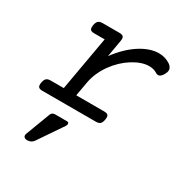

<svg xmlns="http://www.w3.org/2000/svg" viewBox="-167 -591 933 976"><g transform="rotate(30 300.0 -103.0)"><path d="M261.7 -451.2Q278.3 -451.2 284.2 -443.8Q290 -436.5 286.6 -418L269.5 -319.3Q293.5 -352.1 320.3 -378.4Q347.2 -404.8 375.5 -423.3Q403.8 -441.9 432.4 -451.9Q460.9 -461.9 487.8 -461.9Q524.4 -461.9 554.2 -442.4Q566.9 -434.1 572 -421.1Q577.1 -408.2 567.4 -389.6Q547.9 -352.1 523.9 -367.7Q513.7 -374.5 501.7 -377.4Q489.7 -380.4 477.1 -380.4Q454.6 -380.4 430.4 -371.8Q406.2 -363.3 382.1 -348.1Q357.9 -333 335.4 -311.8Q313 -290.5 294.7 -265.1Q276.4 -239.7 263.2 -210.7Q250 -181.6 244.6 -151.4L229.5 -66.4H394Q410.6 -66.4 416.5 -59.1Q422.4 -51.8 418.9 -33.2Q416 -14.6 407.7 -7.3Q399.4 0 382.8 0H68.4Q51.8 0 45.9 -7.3Q40 -14.6 43 -33.2Q46.4 -51.8 54.7 -59.1Q63 -66.4 79.6 -66.4H156.2L212.4 -384.8H150.4Q133.8 -384.8 128.2 -392.1Q122.6 -399.4 125.5 -418Q128.9 -436.5 137.2 -443.8Q145.5 -451.2 162.1 -451.2ZM163.6 238.3Q158.2 246.6 148.4 251.5Q138.7 256.3 127.4 256.3Q113.8 256.3 108.2 249Q102.5 241.7 107.4 229L161.1 86.9Q164.1 79.1 170.2 75.2Q176.3 71.3 184.6 71.3H253.9Q263.7 71.3 265.4 78.6Q267.1 85.9 260.3 96.2Z"/></g></svg>

Font: Courier Prime
Style: Italic
Weight: 400
Monospace: yes
Designer: Alan Dague-Greene
Foundry: Quote-Unquote Apps
Version: Version 1.202